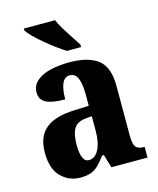

<svg xmlns="http://www.w3.org/2000/svg" viewBox="-116 -847 772 939"><g transform="rotate(-15 270.5 -378.0)"><path d="M175 10Q118 10 77.5 -30Q37 -70 37 -153Q37 -235 85.5 -274Q134 -313 232 -316L304 -319V-374Q304 -430 292 -458.5Q280 -487 252 -487Q226 -487 213.5 -459Q201 -431 201 -379Q136 -379 105 -395Q74 -411 74 -447Q74 -482 100 -505Q126 -528 169.5 -538.5Q213 -549 265 -549Q363 -549 411.5 -511Q460 -473 460 -379V-125Q460 -84 471.5 -69Q483 -54 513 -54H516V0H333L313 -67H304Q284 -40 267 -23Q250 -6 228.5 2Q207 10 175 10ZM237 -62Q268 -62 286.5 -97.5Q305 -133 305 -191V-266L273 -263Q230 -259 213.5 -231Q197 -203 197 -149Q197 -108 206.5 -85Q216 -62 237 -62ZM270 -606Q248 -620 221.5 -639.5Q195 -659 169 -681Q143 -703 123 -723Q103 -743 95 -756V-766H253Q262 -744 278.5 -717Q295 -690 312.5 -664Q330 -638 342 -619V-606Z"/></g></svg>

Font: Noto Serif Lao Condensed ExtraBold
Style: Regular
Weight: 800
Width: 3
Designer: Monotype Design Team
Foundry: Monotype Imaging Inc.
Version: Version 2.003; ttfautohint (v1.8.4.7-5d5b)